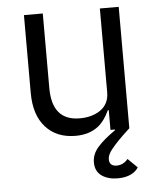

<svg xmlns="http://www.w3.org/2000/svg" viewBox="-52 -561 672 813"><g transform="rotate(-5 284.0 -154.5)"><path d="M482.9 0V-516.1H402.8V-159.2Q402.8 -110.4 365.2 -84Q329.6 -60.1 277.8 -60.1Q160.2 -60.1 160.2 -199.2V-516.1H80.1V-185.1Q80.1 -91.8 126.7 -39.8Q173.3 12.2 253.9 12.2Q312.5 12.2 351.1 -18.1Q377.9 -39.1 398.9 -84H402.8V0H420.9L421.9 2.9Q372.6 37.1 346.7 66.7Q320.8 96.2 320.8 130.9Q320.8 168.9 347.7 188Q374.5 207 416 207Q449.2 207 471.7 196Q494.1 185.1 503.9 168L463.9 128.9Q444.3 152.8 416 152.8Q384.8 152.8 384.8 123Q384.8 105 402.8 82Q428.2 49.8 482.9 0Z"/></g></svg>

Font: Plexus Sans
Style: Regular
Weight: 400
Version: Version 2.001;PS 002.001;hotconv 1.0.70;makeotf.lib2.5.58329